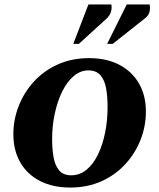

<svg xmlns="http://www.w3.org/2000/svg" viewBox="-20 -832 715 862"><path d="M295 10Q217 10 159.5 -19.5Q102 -49 71 -103Q40 -157 40 -230Q40 -294 63.5 -355Q87 -416 131.5 -465Q176 -514 239 -542.5Q302 -571 380 -571Q458 -571 515 -541.5Q572 -512 603.5 -458Q635 -404 635 -331Q635 -266 611.5 -205.5Q588 -145 543.5 -96Q499 -47 436 -18.5Q373 10 295 10ZM300 -45Q338 -45 368.5 -70Q399 -95 420 -138.5Q441 -182 452 -237Q463 -292 463 -352Q463 -397 456.5 -434.5Q450 -472 431 -494Q412 -516 377 -516Q341 -516 311 -490.5Q281 -465 259.5 -421.5Q238 -378 226 -322.5Q214 -267 214 -208Q214 -163 220.5 -126Q227 -89 245.5 -67Q264 -45 300 -45ZM309 -635 377 -812H480Q486 -775 459 -749L334 -635ZM461 -635 549 -812H652Q655 -794 651 -778Q647 -762 630 -749L486 -635Z"/></svg>

Font: Spectral SC ExtraBold
Style: Italic
Weight: 800
Italic angle: -10°
Designer: Jean-Baptiste Levee
Foundry: Production Type
Version: Version 2.001